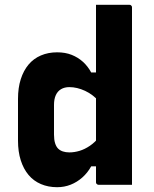

<svg xmlns="http://www.w3.org/2000/svg" viewBox="-20 -770 640 800"><path d="M218 -552Q252 -552 278.5 -541.5Q305 -531 325.5 -512.5Q346 -494 360 -468H395V-345Q368 -376 334.5 -391.5Q301 -407 269 -407Q249 -407 234.5 -398.5Q220 -390 212.5 -373.5Q205 -357 205 -333V-209Q205 -188 209.5 -173.5Q214 -159 222 -151Q230 -143 242 -139Q254 -135 269 -135Q290 -135 311.5 -141.5Q333 -148 354.5 -162.5Q376 -177 395 -201V-77H360Q345 -50 323 -30.5Q301 -11 274.5 -0.5Q248 10 218 10Q181 10 150.5 -3Q120 -16 99 -41Q78 -66 66.5 -102Q55 -138 55 -184V-358Q55 -404 66.5 -440Q78 -476 99 -501Q120 -526 150.5 -539Q181 -552 218 -552ZM519 -750Q523 -750 525 -748.5Q527 -747 528.5 -745Q530 -743 530 -739Q530 -666 530 -592Q530 -518 530 -444Q530 -370 530 -296.5Q530 -223 530 -149Q530 -112 530 -75Q530 -38 530 0Q513 0 495.5 0Q478 0 460.5 0Q443 0 425.5 0Q408 0 391 0Q388 0 385.5 -1.5Q383 -3 381.5 -5Q380 -7 380 -11Q380 -91 380 -171Q380 -251 380 -330.5Q380 -410 380 -490Q380 -570 380 -650Q380 -675 380 -700Q380 -725 380 -750Q397 -750 414.5 -750Q432 -750 449.5 -750Q467 -750 484.5 -750Q502 -750 519 -750Z"/></svg>

Font: Recursive Monospace ExtraBold
Style: Regular
Weight: 800
Version: Version 1.047